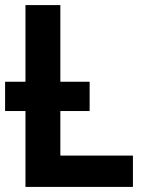

<svg xmlns="http://www.w3.org/2000/svg" viewBox="-20 -734 603 754"><path d="M80 0V-298H0V-413H80V-714H217V-413H332V-298H217V-123H502V0Z"/></svg>

Font: Noto Sans Mono SemiCondensed
Style: Bold
Weight: 700
Width: 4
Designer: Monotype Design Team
Foundry: Monotype Imaging Inc.
Version: Version 2.014